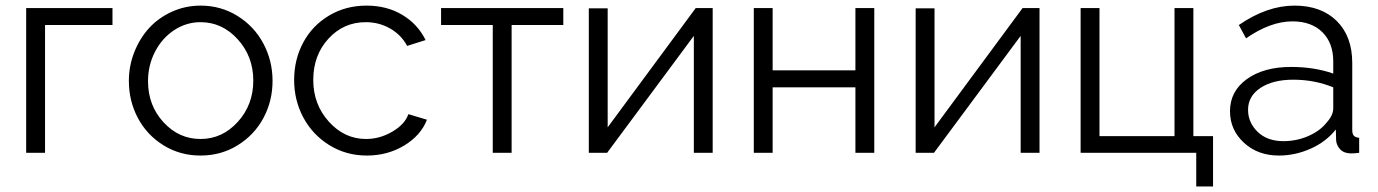

<svg xmlns="http://www.w3.org/2000/svg" viewBox="-20 -550 4958 691"><path d="M74.2 0V-521H384.8V-460H142.1V0Z M443.8 -258.8Q443.8 -313 463.4 -362.5Q482.9 -412.1 516.6 -449Q550.3 -485.8 598.6 -507.8Q647 -529.8 701.7 -529.8Q774.9 -529.8 834.7 -492.7Q894.5 -455.6 927.7 -393.6Q960.9 -331.5 960.9 -258.8Q960.9 -186.5 928 -125.2Q895 -64 835.2 -27.1Q775.4 9.8 701.7 9.8Q627.9 9.8 568.4 -27.1Q508.8 -64 476.3 -125.2Q443.8 -186.5 443.8 -258.8ZM701.7 -470.2Q650.9 -470.2 607.4 -441.9Q564 -413.6 538.3 -364.5Q512.7 -315.4 512.7 -257.8Q512.7 -170.9 568.1 -110.4Q623.5 -49.8 701.7 -49.8Q779.8 -49.8 835.7 -111.3Q891.6 -172.9 891.6 -259.8Q891.6 -346.7 835.7 -408.4Q779.8 -470.2 701.7 -470.2Z M1300.3 9.8Q1226.1 9.8 1165.8 -27.3Q1105.5 -64.5 1072 -126.5Q1038.6 -188.5 1038.6 -262.2Q1038.6 -335.9 1071.3 -397Q1104 -458 1164.1 -493.9Q1224.1 -529.8 1299.3 -529.8Q1372.1 -529.8 1427.7 -496.6Q1483.4 -463.4 1511.7 -405.8L1445.3 -384.8Q1423.8 -424.8 1384 -447.5Q1344.2 -470.2 1296.4 -470.2Q1216.3 -470.2 1161.9 -410.6Q1107.4 -351.1 1107.4 -262.2Q1107.4 -174.3 1163.6 -112.1Q1219.7 -49.8 1297.4 -49.8Q1347.2 -49.8 1392.3 -76.4Q1437.5 -103 1449.7 -139.2L1516.6 -119.1Q1494.6 -62.5 1434.8 -26.4Q1375 9.8 1300.3 9.8Z M1753.4 0V-460H1567.4V-521H2007.3V-460H1821.3V0Z M2099.1 0V-520H2167V-91.8L2483.9 -521H2544.9V0H2477.1V-420.9L2165 0Z M2692.9 0V-521H2760.7V-296.9H3058.6V-521H3126.5V0H3058.6V-235.8H2760.7V0Z M3275.4 0V-520H3343.3V-91.8L3660.2 -521H3721.2V0H3653.3V-420.9L3341.3 0Z M4285.2 121.1V0H3869.1V-521H3937V-60.1H4207V-521H4274.9V-60.1H4345.7V121.1Z M4406.7 -149.9Q4406.7 -221.7 4467.5 -265.4Q4528.3 -309.1 4626.5 -309.1Q4710.4 -309.1 4778.3 -285.2V-329.1Q4778.3 -395.5 4739 -434.3Q4699.7 -473.1 4631.3 -473.1Q4552.7 -473.1 4464.4 -412.1L4438.5 -460Q4540 -529.8 4638.7 -529.8Q4734.9 -529.8 4790.8 -474.6Q4846.7 -419.4 4846.7 -323.2V-82Q4846.7 -67.9 4852.5 -61.5Q4858.4 -55.2 4871.6 -54.2V0Q4847.2 2.9 4840.3 2Q4816.4 1.5 4803 -12.9Q4789.6 -27.3 4788.6 -45.9L4787.6 -84Q4752.9 -40 4697.3 -15.1Q4641.6 9.8 4582.5 9.8Q4506.8 9.8 4456.8 -36.4Q4406.7 -82.5 4406.7 -149.9ZM4755.4 -109.9Q4778.3 -135.7 4778.3 -160.2V-235.8Q4710.4 -263.2 4634.8 -263.2Q4561 -263.2 4516.4 -233.6Q4471.7 -204.1 4471.7 -154.8Q4471.7 -108.9 4506.3 -75.4Q4541 -42 4598.6 -42Q4647 -42 4689.5 -60.8Q4731.9 -79.6 4755.4 -109.9Z"/></svg>

Font: Rawline
Style: Regular
Weight: 400
Designer: Matt McInerney, Pablo Impallari, Rodrigo Fuenzalida
Foundry: Matt McInerney, Pablo Impallari, Rodrigo Fuenzalida
Version: Version 4.020;PS 004.020;hotconv 1.0.88;makeotf.lib2.5.64775